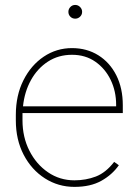

<svg xmlns="http://www.w3.org/2000/svg" viewBox="-20 -728 544 758"><path d="M273.9 9.8Q210 9.8 157.2 -23.9Q104.5 -57.6 73.5 -116.9Q42.5 -176.3 42.5 -252.9V-274.4Q42.5 -351.6 72.5 -411.1Q102.5 -470.7 152.8 -504.4Q203.1 -538.1 264.2 -538.1Q322.8 -538.1 368.2 -509.8Q413.6 -481.4 439.2 -430.7Q464.8 -379.9 464.8 -312.5V-281.7H68.8Q68.8 -278.3 68.8 -274.4V-252.9Q68.8 -187 95.9 -133.3Q123 -79.6 169.4 -47.9Q215.8 -16.1 273.9 -16.1Q319.3 -16.1 358.6 -31.2Q397.9 -46.4 430.7 -88.9L449.2 -75.7Q422.9 -38.1 380.1 -14.2Q337.4 9.8 273.9 9.8ZM264.2 -511.7Q210.9 -511.7 169.4 -484.9Q127.9 -458 102.3 -411.9Q76.7 -365.7 70.8 -308.1H438.5V-314.5Q438.5 -367.7 417 -412.4Q395.5 -457 356.4 -484.4Q317.4 -511.7 264.2 -511.7ZM250 -681.2Q250 -692.4 257.8 -700.4Q265.6 -708.5 276.9 -708.5Q288.1 -708.5 296.1 -700.4Q304.2 -692.4 304.2 -681.2Q304.2 -669.9 296.1 -662.1Q288.1 -654.3 276.9 -654.3Q265.6 -654.3 257.8 -662.1Q250 -669.9 250 -681.2Z"/></svg>

Font: Vazirmatn RD UI Thin
Style: Regular
Weight: 100
Designer: Saber Rastikerdar
Foundry: Saber Rastikerdar
Version: Version 33.003